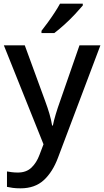

<svg xmlns="http://www.w3.org/2000/svg" viewBox="-20 -786 567 1046"><path d="M1 -539H115L227 -233Q240 -198 249.5 -165.5Q259 -133 264 -102H268Q273 -128 283.5 -163Q294 -198 307 -234L413 -539H527L296 73Q267 151 218.5 195.5Q170 240 92 240Q67 240 49 237.5Q31 235 18 232V148Q28 150 44 152Q60 154 77 154Q123 154 151 127.5Q179 101 195 58L217 0ZM431 -756Q416 -738 389 -709Q362 -680 331 -652Q300 -624 276 -606H206V-618Q221 -637 240 -663Q259 -689 277 -716.5Q295 -744 307 -766H431Z"/></svg>

Font: Noto Sans Medium
Style: Regular
Weight: 500
Designer: Monotype Design Team
Foundry: Monotype Imaging Inc.
Version: Version 2.007